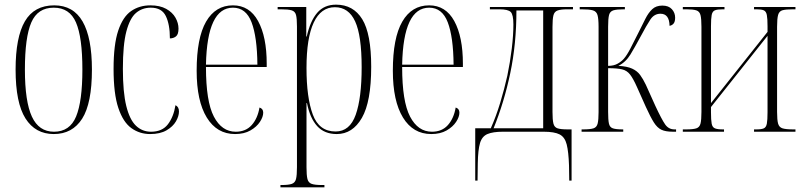

<svg xmlns="http://www.w3.org/2000/svg" viewBox="-20 -566 3459 825"><path d="M211 10Q132 10 89.5 -57Q47 -124 47 -267Q47 -406 87 -474.5Q127 -543 213 -543Q295 -543 335 -473.5Q375 -404 375 -267Q375 -122 333 -56Q291 10 211 10ZM212 0Q280 0 307 -65.5Q334 -131 334 -267Q334 -406 306.5 -469.5Q279 -533 211 -533Q142 -533 114.5 -469.5Q87 -406 87 -267Q87 -130 117 -65Q147 0 212 0Z M625 10Q580 10 544.5 -15.5Q509 -41 488.5 -102Q468 -163 468 -270Q468 -375 488 -434.5Q508 -494 543.5 -518.5Q579 -543 626 -543Q667 -543 694 -528Q721 -513 734 -490Q747 -467 747 -443Q747 -418 736 -409.5Q725 -401 710 -401Q710 -461 692.5 -497Q675 -533 628 -533Q591 -533 564.5 -510.5Q538 -488 523 -431Q508 -374 508 -270Q508 -170 522.5 -111Q537 -52 564 -26Q591 0 629 0Q677 0 701.5 -32Q726 -64 734 -114Q749 -107 749 -87Q749 -67 736 -44.5Q723 -22 695.5 -6Q668 10 625 10Z M990 10Q912 10 868.5 -61Q825 -132 825 -262Q825 -403 865.5 -473Q906 -543 981 -543Q1052 -543 1089 -475.5Q1126 -408 1126 -292V-278H865Q865 -130 899 -65Q933 0 993 0Q1036 0 1061.5 -28.5Q1087 -57 1095 -104Q1111 -99 1111 -82Q1111 -64 1097 -42.5Q1083 -21 1056 -5.5Q1029 10 990 10ZM1086 -288Q1085 -407 1061 -470Q1037 -533 981 -533Q870 -533 865 -288Z M1185 239V229H1190Q1220 229 1234 224Q1248 219 1252 203Q1256 187 1256 152V-452Q1256 -486 1252 -501.5Q1248 -517 1233.5 -521.5Q1219 -526 1187 -526H1173V-536H1296V-409H1298Q1313 -476 1343 -511Q1373 -546 1424 -546Q1498 -546 1536.5 -483.5Q1575 -421 1575 -279Q1575 -129 1535 -59.5Q1495 10 1427 10Q1374 10 1343 -24Q1312 -58 1299 -123H1297Q1297 -87 1297 -53Q1297 -19 1297 17V152Q1297 187 1301 203Q1305 219 1319 224Q1333 229 1362 229H1374V239ZM1422 -1Q1483 -1 1508.5 -73Q1534 -145 1534 -277Q1534 -413 1506 -474Q1478 -535 1419 -535Q1359 -535 1328 -469Q1297 -403 1297 -274Q1297 -147 1324 -74Q1351 -1 1422 -1Z M1833 10Q1755 10 1711.5 -61Q1668 -132 1668 -262Q1668 -403 1708.5 -473Q1749 -543 1824 -543Q1895 -543 1932 -475.5Q1969 -408 1969 -292V-278H1708Q1708 -130 1742 -65Q1776 0 1836 0Q1879 0 1904.5 -28.5Q1930 -57 1938 -104Q1954 -99 1954 -82Q1954 -64 1940 -42.5Q1926 -21 1899 -5.5Q1872 10 1833 10ZM1929 -288Q1928 -407 1904 -470Q1880 -533 1824 -533Q1713 -533 1708 -288Z M2022 210V-15H2089Q2112 -67 2129.5 -125Q2147 -183 2160 -241Q2172 -299 2179 -357Q2186 -415 2186 -461Q2186 -503 2174.5 -514.5Q2163 -526 2126 -526H2085V-536H2442V-526H2418Q2390 -526 2376 -521Q2362 -516 2358 -500Q2354 -484 2354 -450V-85Q2354 -51 2358 -35Q2362 -19 2376 -14.5Q2390 -10 2419 -10H2436V210H2426L2425 145Q2423 86 2415 54.5Q2407 23 2384.5 11.5Q2362 0 2316 0H2141Q2098 0 2074.5 10Q2051 20 2042.5 49Q2034 78 2033 135L2032 210ZM2101 -15H2314V-521H2199Q2199 -377 2172.5 -251.5Q2146 -126 2101 -15Z M2479 0V-10H2486Q2516 -10 2530 -14.5Q2544 -19 2548 -35Q2552 -51 2552 -84V-451Q2552 -485 2547.5 -501Q2543 -517 2527.5 -521.5Q2512 -526 2478 -526H2471V-536H2665V-526H2661Q2630 -526 2615.5 -521.5Q2601 -517 2597 -501.5Q2593 -486 2593 -451V-283Q2618 -283 2635 -293Q2652 -303 2661 -314Q2674 -329 2689 -358Q2704 -387 2723 -425Q2740 -459 2753 -485Q2766 -511 2782.5 -526.5Q2799 -542 2826 -542Q2853 -542 2867 -526.5Q2881 -511 2881 -490Q2881 -473 2874.5 -465Q2868 -457 2857 -455Q2856 -507 2818 -507Q2791 -507 2774.5 -482Q2758 -457 2732 -408Q2709 -365 2689 -332Q2669 -299 2637 -283Q2675 -281 2696.5 -271Q2718 -261 2730.5 -244Q2743 -227 2755 -202L2796 -111Q2823 -53 2838 -31.5Q2853 -10 2878 -10H2885V0H2871Q2840 0 2822 -8.5Q2804 -17 2789.5 -40Q2775 -63 2755 -107L2717 -192Q2701 -228 2687.5 -245.5Q2674 -263 2653 -268Q2632 -273 2593 -273V-85Q2593 -51 2596.5 -35Q2600 -19 2613.5 -14.5Q2627 -10 2655 -10H2658V0Z M2914 0V-10H2929Q2958 -10 2972 -14.5Q2986 -19 2990 -35Q2994 -51 2994 -85V-451Q2994 -485 2990 -501Q2986 -517 2972 -521.5Q2958 -526 2929 -526H2914V-536H3093V-526H3086Q3062 -526 3051.5 -521.5Q3041 -517 3038 -501.5Q3035 -486 3035 -453V-123L3278 -429V-453Q3278 -486 3275 -501.5Q3272 -517 3262 -521.5Q3252 -526 3231 -526H3220V-536H3398V-526H3388Q3357 -526 3342.5 -522Q3328 -518 3323.5 -502Q3319 -486 3319 -451V-85Q3319 -50 3323.5 -34.5Q3328 -19 3342.5 -14.5Q3357 -10 3388 -10H3398V0H3220V-10H3231Q3252 -10 3262 -14.5Q3272 -19 3275 -34.5Q3278 -50 3278 -84V-412L3035 -106V-84Q3035 -50 3038 -34.5Q3041 -19 3052 -14.5Q3063 -10 3085 -10H3091V0Z"/></svg>

Font: Noto Serif Display ExtraCondensed ExtraLight
Style: Regular
Weight: 200
Width: 2
Designer: Monotype Design Team
Foundry: Monotype Imaging Inc.
Version: Version 2.009